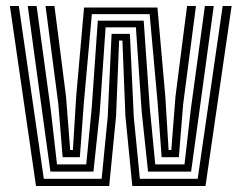

<svg xmlns="http://www.w3.org/2000/svg" viewBox="-20 -620 805 640"><path d="M100 0 13 -600H42.8L126 -24H318.8L339 -229L352 -507H413L426 -229L446.2 -24H639L722.2 -600H752L665 0H421L398 -234L388 -485H377L367 -234L344 0ZM148 -48 121.8 -238.5 72.5 -600H102L149.2 -253.8L170 -72H267.5L285.8 -261L306 -551H459L479.2 -261L497.5 -72H595L615.8 -253.8L663 -600H692.5L643.2 -238.5L617 -48H473.5L452.5 -245.8L433 -529H332L312.5 -245.8L291.5 -48ZM188.8 -96 174.5 -272.5 131.8 -600H161.5L200 -299L214 -120H223L234 -299L260.2 -595H504.8L531 -299L542 -120H551L565 -299L603.5 -600H633.2L590.5 -272.5L576.2 -96H518.8L505.5 -277L478.8 -573H286.2L259.5 -277L246.2 -96Z"/></svg>

Font: Big Shoulders Inline Text Black
Style: Regular
Weight: 900
Designer: Patric King
Foundry: XO Type Co
Version: Version 1.000